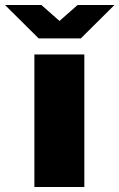

<svg xmlns="http://www.w3.org/2000/svg" viewBox="-77 -745 476 765"><path d="M60 0V-528H259V0ZM-57 -725H88L189 -636H131L232 -725H379L245 -592H77Z"/></svg>

Font: Archivo SemiBold Black
Style: Regular
Weight: 900
Version: Version 2.001